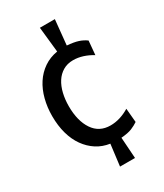

<svg xmlns="http://www.w3.org/2000/svg" viewBox="-195 -825 797 933"><g transform="rotate(-30 203.5 -358.5)"><path d="M276 31 268 -87C294 -89 314.2 -93 328.5 -99C342.8 -105 355.3 -111.7 366 -119L359 -197C323.7 -175.7 288.3 -165 253 -165C211 -165 178.8 -181.7 156.5 -215C134.2 -248.3 123 -292.3 123 -347C123 -372.3 125.7 -396.2 131 -418.5C136.3 -440.8 144.3 -460.3 155 -477C165.7 -493.7 179.2 -506.8 195.5 -516.5C211.8 -526.2 230.7 -531 252 -531C270 -531 288 -528.2 306 -522.5C324 -516.8 341.7 -508.7 359 -498L366 -576C353.3 -585.3 339.2 -592.5 323.5 -597.5C307.8 -602.5 287.3 -606 262 -608L276 -748H192L207 -606C178.3 -601.3 152.8 -591.3 130.5 -576C108.2 -560.7 89.5 -541.5 74.5 -518.5C59.5 -495.5 48.2 -469.2 40.5 -439.5C32.8 -409.8 29 -378.7 29 -346C29 -310 33.2 -277.2 41.5 -247.5C49.8 -217.8 61.8 -192 77.5 -170C93.2 -148 111.8 -130 133.5 -116C155.2 -102 179.7 -93 207 -89L192 31Z"/></g></svg>

Font: Cabin Condensed
Style: Regular
Weight: 400
Designer: Pablo Impallari
Foundry: Pablo Impallari. www.impallari.com Igino Marini. www.ikern.com
Version: Version 1.006